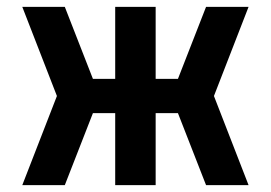

<svg xmlns="http://www.w3.org/2000/svg" viewBox="-20 -540 790 560"><path d="M45 0 146 -260 45 -520H169L251 -310H316V-520H434V-310H499L581 -520H705L604 -260L705 0H581L499 -210H434V0H316V-210H251L169 0Z"/></svg>

Font: Iosevka Book
Style: Bold
Weight: 700
Designer: Belleve Invis
Foundry: Belleve Invis
Version: Version 28.0.7; ttfautohint (v1.8.3)